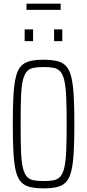

<svg xmlns="http://www.w3.org/2000/svg" viewBox="-20 -1023 477 1051"><path d="M218 8Q174 8 143.5 0.5Q113 -7 94.5 -27.5Q76 -48 66.5 -87.5Q57 -127 53.5 -189.5Q50 -252 50 -344Q50 -436 53.5 -498.5Q57 -561 66.5 -600.5Q76 -640 94.5 -660.5Q113 -681 143.5 -688.5Q174 -696 218 -696Q263 -696 293.5 -688.5Q324 -681 342.5 -660.5Q361 -640 370.5 -600.5Q380 -561 383.5 -498.5Q387 -436 387 -344Q387 -252 383.5 -189.5Q380 -127 370.5 -87.5Q361 -48 342.5 -27.5Q324 -7 293.5 0.5Q263 8 218 8ZM218 -32Q252 -32 274.5 -36.5Q297 -41 311 -57.5Q325 -74 332.5 -107.5Q340 -141 342.5 -198.5Q345 -256 345 -344Q345 -432 342.5 -489.5Q340 -547 332.5 -580.5Q325 -614 311 -630.5Q297 -647 274.5 -651.5Q252 -656 218 -656Q185 -656 162.5 -651.5Q140 -647 126 -630.5Q112 -614 104.5 -580.5Q97 -547 95 -489.5Q93 -432 93 -344Q93 -256 95 -198.5Q97 -141 104.5 -107.5Q112 -74 126 -57.5Q140 -41 162.5 -36.5Q185 -32 218 -32ZM115 -798V-862H161V-798ZM276 -798V-862H321V-798ZM125 -969V-1003H312V-969Z"/></svg>

Font: Saira ExtraCondensed ExtraLight
Style: Regular
Weight: 250
Width: 2
Designer: Hector Gatti with collaboration of the Omnibus-Type team
Foundry: Omnibus-Type
Version: Version 1.101